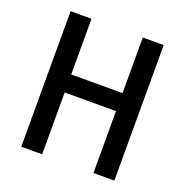

<svg xmlns="http://www.w3.org/2000/svg" viewBox="-120 -763 839 872"><g transform="rotate(20 300.0 -327.5)"><path d="M75 0V-655H176V-386H424V-655H525V0H424V-299H176V0Z"/></g></svg>

Font: Source Code Pro ExtraLight Medium
Style: Regular
Weight: 500
Monospace: yes
Version: Version 1.018;hotconv 1.0.116;makeotfexe 2.5.65601